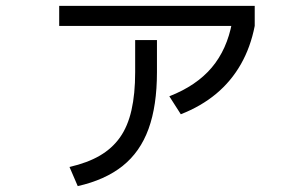

<svg xmlns="http://www.w3.org/2000/svg" viewBox="-20 -589 1040 652"><path d="M216 -22Q277 -36 319 -60.5Q361 -85 387.5 -122.5Q414 -160 426.5 -215Q439 -270 439 -344V-453H513V-344Q513 -230 484.5 -151.5Q456 -73 396.5 -25.5Q337 22 244 43ZM555 -262Q647 -298 699 -359.5Q751 -421 768 -513L845 -501Q831 -429 798 -371Q765 -313 714 -270.5Q663 -228 594 -201ZM181 -501V-569H845V-501Z"/></svg>

Font: M PLUS 1
Style: Regular
Weight: 400
Designer: Coji Morishita
Foundry: UNDERFOREST DESIGN
Version: Version 1.001